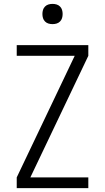

<svg xmlns="http://www.w3.org/2000/svg" viewBox="-20 -967 540 987"><path d="M66 0V-55L364 -680H66V-735H434V-680L136 -55H434V0ZM250 -843Q239 -843 229 -846Q219 -849 211.5 -856.5Q204 -864 201 -874Q198 -884 198 -895Q198 -906 201 -916Q204 -926 211.5 -933.5Q219 -941 229 -944Q239 -947 250 -947Q261 -947 271 -944Q281 -941 288.5 -933.5Q296 -926 299 -916Q302 -906 302 -895Q302 -884 299 -874Q296 -864 288.5 -856.5Q281 -849 271 -846Q261 -843 250 -843Z"/></svg>

Font: Iosevka Term Light
Style: Regular
Weight: 300
Monospace: yes
Designer: Belleve Invis
Foundry: Belleve Invis
Version: Version 9.0.1; ttfautohint (v1.8.3)